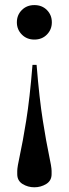

<svg xmlns="http://www.w3.org/2000/svg" viewBox="-20 -542 278 774"><path d="M118.5 -382.5Q88 -382.5 68 -402.8Q48 -423 48 -452Q48 -481.5 68 -501.5Q88 -521.5 118.5 -521.5Q149.5 -521.5 169.2 -501.5Q189 -481.5 189 -452Q189 -423 169.2 -402.8Q149.5 -382.5 118.5 -382.5ZM49.5 160V147Q49.5 132 60.2 83.2Q71 34.5 85.5 -55Q100 -144.5 111 -280.5H127.5Q138.5 -144.5 152.8 -55.2Q167 34 177.5 82.8Q188 131.5 188 147V160Q188 186.5 166.2 199.8Q144.5 213 118.5 213Q92.5 213 71 199.8Q49.5 186.5 49.5 160Z"/></svg>

Font: Newsreader 72pt
Style: Regular
Weight: 400
Designer: Hugues Gentile
Foundry: Production Type
Version: Version 1.003; ttfautohint (v1.8.3)